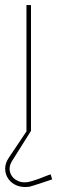

<svg xmlns="http://www.w3.org/2000/svg" viewBox="-67 -520 227 762"><path d="M55 -8H39V0L-32 106Q-47 128 -46.5 150.5Q-46 173 -33.5 190.5Q-21 208 0.5 216.5Q22 225 50 221Q54 220 68.5 215.5Q83 211 99.5 205.5Q116 200 128 196Q140 192 140 192L134 172Q134 172 127.5 174Q121 176 110.5 180.5Q100 185 87.5 189.5Q75 194 62 198Q29 209 5 198.5Q-19 188 -26.5 165Q-34 142 -18 117L55 1ZM38 0H56V-500H38Z"/></svg>

Font: Advent Pro Thin
Style: Regular
Weight: 250
Version: Version 3.000